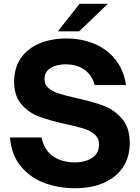

<svg xmlns="http://www.w3.org/2000/svg" viewBox="-20 -982 744 1018"><path d="M33 -253H200Q217 -181 264.5 -151Q312 -121 376 -121Q432 -121 468.5 -145Q505 -169 505 -216Q505 -249 482 -269Q459 -289 424.5 -300Q390 -311 329 -324Q243 -343 188 -363.5Q133 -384 94 -428.5Q55 -473 55 -549Q55 -623 91 -674.5Q127 -726 190 -752Q253 -778 332 -778Q411 -778 478.5 -750.5Q546 -723 591 -667.5Q636 -612 648 -531H482Q468 -584 427.5 -612.5Q387 -641 328 -641Q279 -641 247.5 -621Q216 -601 216 -563Q216 -533 237.5 -515Q259 -497 291.5 -486.5Q324 -476 384 -462Q472 -443 529 -421.5Q586 -400 627 -352.5Q668 -305 668 -224Q668 -151 633 -97Q598 -43 532.5 -13.5Q467 16 376 16Q295 16 220.5 -10Q146 -36 93.5 -96.5Q41 -157 33 -253ZM400 -816H287L402 -962H552Z"/></svg>

Font: Open Sauce Sans ExtraBold
Style: Regular
Weight: 800
Designer: Alfredo Marco Pradil
Foundry: Creative Sauce Fz LLC
Version: Version 1.477